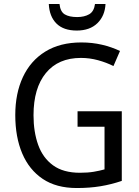

<svg xmlns="http://www.w3.org/2000/svg" viewBox="-20 -938 701 968"><path d="M371 -377H594V-26Q541 -8 486.5 1Q432 10 367 10Q264 10 195.5 -36Q127 -82 92 -164.5Q57 -247 57 -358Q57 -467 95.5 -549.5Q134 -632 208.5 -678Q283 -724 390 -724Q445 -724 494 -712.5Q543 -701 585 -681L552 -605Q516 -623 474 -634.5Q432 -646 388 -646Q274 -646 211.5 -570Q149 -494 149 -357Q149 -273 172.5 -207.5Q196 -142 247.5 -104.5Q299 -67 383 -67Q423 -67 452.5 -72Q482 -77 507 -84V-299H371ZM512 -918Q509 -858 471 -821Q433 -784 367 -784Q300 -784 264.5 -819.5Q229 -855 226 -918H280Q284 -879 306.5 -865.5Q329 -852 369 -852Q405 -852 429.5 -866Q454 -880 459 -918Z"/></svg>

Font: Noto Sans SemiCondensed
Style: Regular
Weight: 400
Width: 4
Designer: Monotype Design Team
Foundry: Monotype Imaging Inc.
Version: Version 2.013; ttfautohint (v1.8.4.7-5d5b)